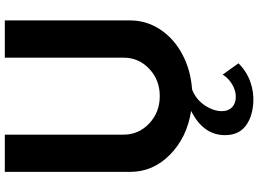

<svg xmlns="http://www.w3.org/2000/svg" viewBox="-154 -636 1047 778"><g transform="rotate(-90 369.0 -246.5)"><path d="M524.9 -750H675.8V-242.2Q675.8 -176.3 639.2 -120.6Q602.5 -64.9 538.6 -30.8Q474.6 3.4 396 8.8Q355 24.9 331.5 60.3Q308.1 95.7 308.1 129.9Q308.1 155.3 323.7 170.7Q339.4 186 366.2 186Q392.1 186 417.2 170.9Q442.4 155.8 456.1 132.8L502 196.8Q469.7 229.5 427.5 244.6Q385.3 259.8 340.8 256.8Q282.7 252.9 246.8 224.6Q210.9 196.3 210.9 142.1Q210.9 54.2 309.1 4.9Q201.7 -11.7 131.8 -80.6Q62 -149.4 62 -242.2V-750H212.9V-269Q212.9 -207.5 258.3 -164.8Q303.7 -122.1 369.1 -122.1Q434.6 -122.1 479.7 -164.8Q524.9 -207.5 524.9 -269Z"/></g></svg>

Font: Orkney
Style: Bold
Weight: 700
Designer: Samuel Oakes and Alfredo Marco Pradil
Foundry: Alfredo Marco Pradil
Version: 1.0